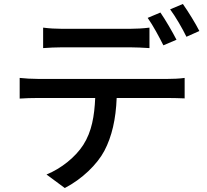

<svg xmlns="http://www.w3.org/2000/svg" viewBox="-20 -880 1040 966"><path d="M197 -741V-638C224 -640 261 -642 295 -642H632C664 -642 700 -640 732 -638V-741C701 -737 663 -735 632 -735H294C261 -735 227 -737 197 -741ZM79 -488V-384C107 -386 140 -387 170 -387H459C455 -297 442 -218 399 -151C360 -90 288 -32 214 -2L306 66C393 21 469 -53 505 -121C543 -193 563 -281 567 -387H825C851 -387 885 -386 909 -385V-488C883 -484 846 -483 825 -483H170C139 -483 107 -485 79 -488ZM787 -817 723 -790C750 -752 782 -692 802 -652L868 -680C848 -719 812 -781 787 -817ZM900 -860 836 -833C864 -795 897 -738 918 -695L983 -724C965 -760 927 -822 900 -860Z"/></svg>

Font: Source Han Sans JP Medium
Style: Regular
Weight: 500
Designer: Ryoko NISHIZUKA 西塚涼子 (kana, bopomofo & ideographs); Paul D. Hunt (Latin, Greek & Cyrillic); Sandoll Communications 산돌커뮤니
Foundry: Adobe
Version: Version 2.002;hotconv 1.0.116;makeotfexe 2.5.65601